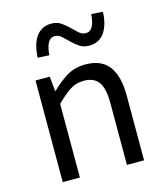

<svg xmlns="http://www.w3.org/2000/svg" viewBox="-108 -804 764 887"><g transform="rotate(-15 273.5 -360.5)"><path d="M82 0V-486H150L157 -416H160Q195 -451 233.5 -474.5Q272 -498 323 -498Q400 -498 435.5 -450Q471 -402 471 -308V0H389V-297Q389 -366 367 -396.5Q345 -427 297 -427Q259 -427 230 -408Q201 -389 164 -352V0ZM364 -577Q337 -577 318 -590Q299 -603 283 -619Q267 -635 252.5 -648Q238 -661 221 -661Q198 -661 187 -639Q176 -617 174 -582L119 -585Q120 -614 126.5 -639Q133 -664 145 -682Q157 -700 175.5 -710.5Q194 -721 220 -721Q247 -721 266 -708Q285 -695 301 -679Q317 -663 331.5 -650Q346 -637 364 -637Q386 -637 397 -659Q408 -681 410 -716L465 -712Q464 -683 457.5 -658.5Q451 -634 439 -616Q427 -598 408.5 -587.5Q390 -577 364 -577Z"/></g></svg>

Font: Source Sans Pro
Style: Regular
Weight: 400
Designer: Paul D. Hunt
Foundry: Adobe Systems Incorporated
Version: Version 2.021;PS 2.000;hotconv 1.0.86;makeotf.lib2.5.63406